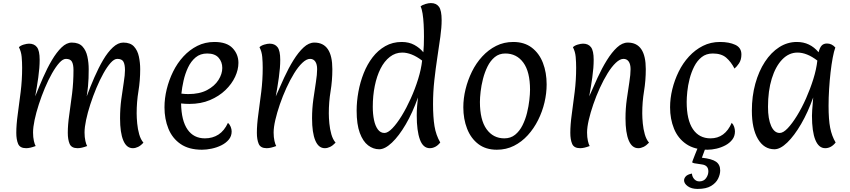

<svg xmlns="http://www.w3.org/2000/svg" viewBox="-20 -957 5530 1249"><path d="M150 7Q110 7 98 -21Q86 -49 86 -93Q86 -146 95.5 -214Q105 -282 114.5 -359.5Q124 -437 124 -516Q124 -552 121 -586.5Q118 -621 103 -650Q114 -661 134.5 -667Q155 -673 169 -673Q203 -673 220.5 -650Q238 -627 238 -568Q238 -517 229 -453Q220 -389 209 -330Q233 -390 260 -452Q287 -514 317.5 -565.5Q348 -617 380.5 -648.5Q413 -680 447 -680Q493 -680 516.5 -654.5Q540 -629 548.5 -589Q557 -549 557 -507Q557 -473 556 -448Q555 -423 552.5 -396Q550 -369 544 -330Q567 -392 594 -454Q621 -516 651 -567Q681 -618 714.5 -649Q748 -680 782 -680Q828 -680 851.5 -654.5Q875 -629 883.5 -589Q892 -549 892 -507Q892 -433 880.5 -363.5Q869 -294 869 -220Q869 -191 872.5 -154Q876 -117 885.5 -83.5Q895 -50 913 -29Q896 -10 878.5 -1.5Q861 7 844 7Q803 7 782 -43.5Q761 -94 761 -187Q761 -251 769 -311Q777 -371 785 -420.5Q793 -470 793 -501Q793 -537 783 -555.5Q773 -574 743 -574Q723 -574 700 -548.5Q677 -523 653 -480Q629 -437 607 -384.5Q585 -332 567.5 -278Q550 -224 540 -176.5Q530 -129 530 -95Q530 -64 535.5 -40Q541 -16 547 -7Q528 0 513 3.5Q498 7 485 7Q445 7 433 -21Q421 -49 421 -93Q421 -146 430.5 -210.5Q440 -275 449 -348.5Q458 -422 458 -501Q458 -537 448 -555.5Q438 -574 409 -574Q389 -574 366 -548.5Q343 -523 318.5 -480Q294 -437 272 -384.5Q250 -332 232.5 -278Q215 -224 205 -176.5Q195 -129 195 -95Q195 -64 200.5 -40Q206 -16 212 -7Q193 0 178 3.5Q163 7 150 7Z M1294 17Q1209 17 1155 -20Q1101 -57 1075.5 -120Q1050 -183 1050 -259Q1050 -317 1064.5 -376.5Q1079 -436 1106 -491Q1133 -546 1173 -589.5Q1213 -633 1263.5 -658.5Q1314 -684 1375 -684Q1455 -684 1493 -644Q1531 -604 1531 -548Q1531 -504 1509.5 -457.5Q1488 -411 1446.5 -371Q1405 -331 1346 -306Q1287 -281 1212 -281Q1185 -281 1158 -284Q1160 -172 1200 -114.5Q1240 -57 1313 -57Q1363 -57 1401 -81.5Q1439 -106 1463 -158Q1475 -147 1481 -131.5Q1487 -116 1487 -102Q1487 -71 1468 -48.5Q1449 -26 1419.5 -11.5Q1390 3 1356.5 10Q1323 17 1294 17ZM1205 -345Q1278 -345 1327 -371Q1376 -397 1401 -436.5Q1426 -476 1426 -515Q1426 -554 1402 -581.5Q1378 -609 1328 -609Q1283 -609 1252.5 -583.5Q1222 -558 1203 -517.5Q1184 -477 1174 -432Q1164 -387 1160 -348Q1184 -345 1205 -345Z M1715 7Q1675 7 1663 -21Q1651 -49 1651 -93Q1651 -146 1660.5 -214Q1670 -282 1679.5 -359.5Q1689 -437 1689 -516Q1689 -552 1686 -586.5Q1683 -621 1668 -650Q1679 -661 1699.5 -667Q1720 -673 1734 -673Q1768 -673 1785.5 -650Q1803 -627 1803 -568Q1803 -517 1794 -453Q1785 -389 1774 -330Q1800 -390 1828.5 -452Q1857 -514 1889 -565.5Q1921 -617 1955 -648.5Q1989 -680 2025 -680Q2142 -680 2142 -507Q2142 -433 2130.5 -363.5Q2119 -294 2119 -220Q2119 -191 2122.5 -154Q2126 -117 2135.5 -83.5Q2145 -50 2163 -29Q2145 -10 2127.5 -1.5Q2110 7 2093 7Q2052 7 2031 -43.5Q2010 -94 2010 -187Q2010 -251 2018.5 -311.5Q2027 -372 2035 -422.5Q2043 -473 2043 -507Q2043 -539 2031 -556.5Q2019 -574 1997 -574Q1974 -574 1947 -548.5Q1920 -523 1893.5 -480Q1867 -437 1843 -384.5Q1819 -332 1800.5 -278Q1782 -224 1771 -176.5Q1760 -129 1760 -95Q1760 -64 1765.5 -40Q1771 -16 1777 -7Q1758 0 1743 3.5Q1728 7 1715 7Z M2447 14Q2408 14 2374.5 -11.5Q2341 -37 2320.5 -92.5Q2300 -148 2300 -237Q2300 -297 2311.5 -360Q2323 -423 2346 -481Q2369 -539 2404 -584.5Q2439 -630 2486.5 -657Q2534 -684 2593 -684Q2640 -684 2675 -665Q2710 -646 2734 -617Q2736 -637 2737 -663.5Q2738 -690 2738 -718Q2738 -758 2736 -797.5Q2734 -837 2729 -868.5Q2724 -900 2716 -915Q2727 -925 2747.5 -931Q2768 -937 2783 -937Q2818 -937 2835.5 -913Q2853 -889 2853 -826Q2853 -779 2844.5 -717.5Q2836 -656 2825 -584Q2814 -512 2805.5 -435Q2797 -358 2797 -280Q2797 -195 2806.5 -136.5Q2816 -78 2844 -30Q2829 -11 2811.5 -2Q2794 7 2776 7Q2732 7 2711.5 -49.5Q2691 -106 2691 -206Q2691 -240 2693.5 -268Q2696 -296 2699 -323Q2664 -224 2619.5 -148Q2575 -72 2529.5 -29Q2484 14 2447 14ZM2481 -92Q2503 -92 2532.5 -122.5Q2562 -153 2593 -203.5Q2624 -254 2652 -316Q2680 -378 2700 -442.5Q2720 -507 2726 -563Q2690 -590 2658 -602.5Q2626 -615 2597 -615Q2552 -615 2516 -587Q2480 -559 2455.5 -510.5Q2431 -462 2418 -398Q2405 -334 2405 -262Q2405 -215 2413 -176.5Q2421 -138 2438 -115Q2455 -92 2481 -92Z M3212 17Q3140 17 3091.5 -20Q3043 -57 3018.5 -120Q2994 -183 2994 -259Q2994 -317 3008.5 -376.5Q3023 -436 3050 -491Q3077 -546 3117 -589.5Q3157 -633 3207.5 -658.5Q3258 -684 3319 -684Q3391 -684 3439.5 -647Q3488 -610 3512 -547.5Q3536 -485 3536 -408Q3536 -350 3522 -290.5Q3508 -231 3480.5 -176Q3453 -121 3413.5 -77.5Q3374 -34 3323.5 -8.5Q3273 17 3212 17ZM3261 -57Q3302 -57 3331 -80.5Q3360 -104 3379 -142Q3398 -180 3408.5 -223Q3419 -266 3423.5 -306Q3428 -346 3428 -373Q3428 -490 3384.5 -549.5Q3341 -609 3267 -609Q3227 -609 3198.5 -585.5Q3170 -562 3151.5 -524.5Q3133 -487 3122 -444Q3111 -401 3106.5 -361Q3102 -321 3102 -294Q3102 -177 3145 -117Q3188 -57 3261 -57Z M3754 7Q3714 7 3702 -21Q3690 -49 3690 -93Q3690 -146 3699.5 -214Q3709 -282 3718.5 -359.5Q3728 -437 3728 -516Q3728 -552 3725 -586.5Q3722 -621 3707 -650Q3718 -661 3738.5 -667Q3759 -673 3773 -673Q3807 -673 3824.5 -650Q3842 -627 3842 -568Q3842 -517 3833 -453Q3824 -389 3813 -330Q3839 -390 3867.5 -452Q3896 -514 3928 -565.5Q3960 -617 3994 -648.5Q4028 -680 4064 -680Q4181 -680 4181 -507Q4181 -433 4169.5 -363.5Q4158 -294 4158 -220Q4158 -191 4161.5 -154Q4165 -117 4174.5 -83.5Q4184 -50 4202 -29Q4184 -10 4166.5 -1.5Q4149 7 4132 7Q4091 7 4070 -43.5Q4049 -94 4049 -187Q4049 -251 4057.5 -311.5Q4066 -372 4074 -422.5Q4082 -473 4082 -507Q4082 -539 4070 -556.5Q4058 -574 4036 -574Q4013 -574 3986 -548.5Q3959 -523 3932.5 -480Q3906 -437 3882 -384.5Q3858 -332 3839.5 -278Q3821 -224 3810 -176.5Q3799 -129 3799 -95Q3799 -64 3804.5 -40Q3810 -16 3816 -7Q3797 0 3782 3.5Q3767 7 3754 7Z M4583 17Q4498 17 4444 -20Q4390 -57 4364.5 -120Q4339 -183 4339 -259Q4339 -317 4353.5 -376.5Q4368 -436 4395 -491Q4422 -546 4462 -589.5Q4502 -633 4552.5 -658.5Q4603 -684 4664 -684Q4723 -684 4763 -665.5Q4803 -647 4803 -603Q4803 -568 4787.5 -545Q4772 -522 4758 -511Q4736 -554 4704.5 -581.5Q4673 -609 4617 -609Q4574 -609 4544.5 -585.5Q4515 -562 4496 -524.5Q4477 -487 4466 -444Q4455 -401 4451 -361Q4447 -321 4447 -294Q4447 -177 4487.5 -117Q4528 -57 4602 -57Q4696 -57 4740 -158Q4751 -147 4756 -131.5Q4761 -116 4761 -102Q4761 -71 4743.5 -48.5Q4726 -26 4698.5 -11.5Q4671 3 4640.5 10Q4610 17 4583 17ZM4518 272Q4478 272 4454 254.5Q4430 237 4430 216Q4430 203 4441 190.5Q4452 178 4481 172Q4483 194 4496.5 208.5Q4510 223 4529 223Q4558 223 4573 202Q4588 181 4588 158Q4588 119 4548 113L4496 105Q4488 103 4485.5 101.5Q4483 100 4483 97Q4483 96 4488.5 81.5Q4494 67 4502.5 45.5Q4511 24 4520 2.5Q4529 -19 4535 -34H4584L4546 69Q4611 76 4638 95Q4665 114 4665 152Q4665 177 4651.5 205Q4638 233 4606 252.5Q4574 272 4518 272Z M5018 14Q4950 14 4910.5 -53Q4871 -120 4871 -237Q4871 -331 4893.5 -412.5Q4916 -494 4956 -555Q4996 -616 5049 -650Q5102 -684 5164 -684Q5249 -684 5305 -617Q5313 -648 5325.5 -661Q5338 -674 5360 -674Q5391 -674 5414 -648Q5405 -624 5397 -581.5Q5389 -539 5383 -486.5Q5377 -434 5373.5 -377.5Q5370 -321 5370 -269Q5370 -179 5380.5 -125.5Q5391 -72 5416 -30Q5387 7 5348 7Q5306 7 5284 -47Q5262 -101 5262 -204Q5262 -219 5263.5 -240.5Q5265 -262 5267 -284.5Q5269 -307 5270 -323Q5236 -227 5191.5 -150.5Q5147 -74 5101.5 -30Q5056 14 5018 14ZM5052 -92Q5075 -92 5104 -122.5Q5133 -153 5164.5 -204Q5196 -255 5223.5 -317Q5251 -379 5271 -443Q5291 -507 5297 -563Q5229 -615 5168 -615Q5112 -615 5068.5 -570Q5025 -525 5000.5 -445.5Q4976 -366 4976 -262Q4976 -183 4996.5 -137.5Q5017 -92 5052 -92Z"/></svg>

Font: Paprika
Style: Regular
Weight: 400
Designer: Eduardo Rodriguez Tunni
Foundry: Eduardo Rodriguez Tunni
Version: Version 1.010; ttfautohint (v1.8.3)